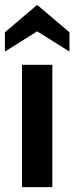

<svg xmlns="http://www.w3.org/2000/svg" viewBox="-32 -765 304 785"><path d="M58 0V-500H182V0ZM-12 -554V-633L120 -745L252 -633V-554L120 -637Z"/></svg>

Font: Cabin VF Beta
Style: Regular
Weight: 400
Designer: Pablo Impallari
Foundry: Pablo Impallari. http://www.impallari.com Igino Marini. http://www.ikern.com
Version: Version 2.200